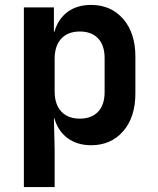

<svg xmlns="http://www.w3.org/2000/svg" viewBox="-20 -580 640 780"><path d="M77 180V-550H199V-451H201Q216 -503 254.5 -531.5Q293 -560 350 -560Q431 -560 480.5 -503Q530 -446 530 -350V-201Q530 -104 480.5 -47Q431 10 350 10Q294 10 255 -18.5Q216 -47 201 -99H199L202 26V180ZM304 -98Q352 -98 378.5 -126Q405 -154 405 -206V-344Q405 -396 378.5 -424Q352 -452 304 -452Q256 -452 229 -423Q202 -394 202 -341V-209Q202 -156 229 -127Q256 -98 304 -98Z"/></svg>

Font: NKDuy Mono
Style: Bold
Weight: 700
Monospace: yes
Designer: NKDuy
Foundry: NKDuy
Version: Version 2.251; ttfautohint (v1.8.4.7-5d5b)